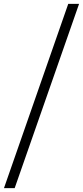

<svg xmlns="http://www.w3.org/2000/svg" viewBox="-93 -760 427 990"><path d="M-72.5 210 258.9 -740H314.7L-17.3 210Z"/></svg>

Font: Georama ExtraCondensed Thin
Style: Italic
Weight: 100
Width: 2
Italic angle: -9°
Designer: Jean-Baptiste Levee
Foundry: Production Type
Version: Version 1.001